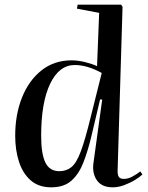

<svg xmlns="http://www.w3.org/2000/svg" viewBox="-20 -787 631 821"><path d="M483 -62Q482 -41 487.5 -31.5Q493 -22 510 -22Q528 -22 547 -32.5Q566 -43 580 -54L589 -41Q579 -31 558 -18Q537 -5 511.5 4.5Q486 14 462 14Q415 14 394 -16.5Q373 -47 380 -93L417 -361L408 -362L369 -197Q355 -140 336.5 -92Q318 -44 286 -15Q254 14 199 14Q145 14 111 -16Q77 -46 61 -96Q45 -146 45 -206Q45 -298 74.5 -371Q104 -444 158 -486.5Q212 -529 286 -529Q314 -529 345.5 -521Q377 -513 395 -504L404 -732L309 -750L312 -767H498L504 -758ZM234 -55Q264 -55 285.5 -72.5Q307 -90 325.5 -139.5Q344 -189 367 -283L415 -475Q353 -509 300 -509Q233 -509 194.5 -429Q156 -349 156 -207Q156 -129 174 -92Q192 -55 234 -55Z"/></svg>

Font: Literata 72pt Medium
Style: Italic
Weight: 500
Italic angle: -2°
Designer: Latin by Veronika Burian and Jose Scaglione. Greek by Irene Vlachou. Cyrillic by Vera Evstafieva
Foundry: TypeTogether
Version: Version 3.002